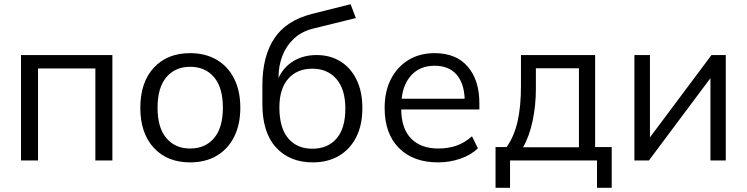

<svg xmlns="http://www.w3.org/2000/svg" viewBox="-20 -764 3555 914"><path d="M80 0V-502H515V0H434V-438H161V0Z M648 0ZM885 9Q776 9 712 -60.5Q648 -130 648 -251Q648 -372 712 -441.5Q776 -511 885 -511Q958 -511 1011.5 -479.5Q1065 -448 1094.5 -390Q1124 -332 1124 -251Q1124 -171 1094.5 -112.5Q1065 -54 1011.5 -22.5Q958 9 885 9ZM885 -57Q957 -57 999 -106.5Q1041 -156 1041 -251Q1041 -347 999 -396.5Q957 -446 885 -446Q814 -446 772 -396.5Q730 -347 730 -251Q730 -156 772 -106.5Q814 -57 885 -57Z M1469 9Q1359 9 1294 -62Q1229 -133 1229 -269V-357Q1229 -496 1286 -581.5Q1343 -667 1466 -698L1649 -744L1674 -678L1471 -628Q1415 -614 1378.5 -579.5Q1342 -545 1324 -497.5Q1306 -450 1306 -397V-393Q1330 -445 1377.5 -473.5Q1425 -502 1487 -502Q1552 -502 1601 -471.5Q1650 -441 1677.5 -384.5Q1705 -328 1705 -249Q1705 -169 1676 -111.5Q1647 -54 1594 -22.5Q1541 9 1469 9ZM1467 -56Q1540 -56 1582 -104.5Q1624 -153 1624 -247Q1624 -339 1581.5 -388Q1539 -437 1467 -437Q1394 -437 1352 -389Q1310 -341 1310 -253Q1310 -155 1352 -105.5Q1394 -56 1467 -56Z M1811 0ZM2065 9Q1947 9 1879 -59.5Q1811 -128 1811 -250Q1811 -329 1841 -387.5Q1871 -446 1924.5 -478.5Q1978 -511 2049 -511Q2152 -511 2207 -446.5Q2262 -382 2262 -273V-243H1890Q1891 -151 1937.5 -104Q1984 -57 2067 -57Q2112 -57 2151 -70Q2190 -83 2227 -115L2255 -58Q2222 -26 2171.5 -8.5Q2121 9 2065 9ZM2049 -451Q1982 -451 1941 -409Q1900 -367 1892 -294H2192Q2189 -369 2152.5 -410Q2116 -451 2049 -451Z M2339 130V-64H2392Q2428 -116 2444 -186.5Q2460 -257 2460 -354V-502H2813V-64H2892V130H2822V0H2408V130ZM2470 -63H2736V-439H2531V-341Q2531 -262 2515.5 -188.5Q2500 -115 2470 -63Z M3000 0V-502H3074V-110L3367 -502H3435V0H3362V-392L3069 0Z"/></svg>

Font: Winston
Style: Regular
Weight: 400
Designer: Original fonts by Vernon Adams / Changes by Cristiano Sobral
Foundry: Original fonts by Vernon Adams / Changes by Cristiano Sobral
Version: Version 2.503;July 17, 2020;FontCreator 13.0.0.2655 64-bit